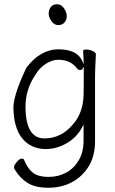

<svg xmlns="http://www.w3.org/2000/svg" viewBox="-20 -713 540 903"><path d="M48 82Q46 78 46 71Q46 64 59 48.5Q72 33 82 33Q92 33 94 40V41Q112 83 137 101Q162 119 208 119Q254 119 291 99Q328 79 350.5 40.5Q373 2 373 -51V-127L364 -110Q337 -63 290.5 -37.5Q244 -12 196 -12Q125 -12 84 -63Q43 -114 43 -213Q48 -278 105 -396Q171 -481 254.5 -481Q338 -481 364 -432L374 -411L371 -475Q371 -480 386 -480Q401 -480 416 -473Q431 -466 431 -458Q427 -381 427 -358V-50Q427 21 397 69.5Q367 118 318 144Q269 170 207 170Q145 170 108.5 146.5Q72 123 48 82ZM222 -613.5Q209 -632 209 -649.5Q209 -667 219 -680Q229 -693 248.5 -693Q268 -693 281 -674Q294 -655 294 -637.5Q294 -620 283.5 -607.5Q273 -595 254 -595Q235 -595 222 -613.5ZM328 -134Q370 -185 373 -263Q374 -290 374 -382V-399L365 -385Q362 -384 355 -384Q348 -384 344 -389Q313 -432 254 -432Q226 -432 196.5 -413.5Q167 -395 147 -362Q100 -293 100 -212Q100 -62 189 -62Q271 -62 328 -134Z"/></svg>

Font: Moon Stars Kai T HW Light
Style: Regular
Weight: 300
Designer: GuiWonder
Version: Version 1.101